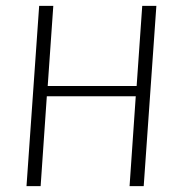

<svg xmlns="http://www.w3.org/2000/svg" viewBox="-20 -632 610 652"><path d="M70 0 113 -612H161L142 -340H444L463 -612H511L468 0H420L441 -305H139L118 0Z"/></svg>

Font: Ancizar Sans Thin
Style: Italic
Weight: 100
Italic angle: -4°
Designer: Cesar Puertas, Viviana Monsalve, Julian Moncada, Julian Prieto, Jose Castro, Mariel Hernandez, Felipe Aragon, Sara Alarc
Version: Version 8.100